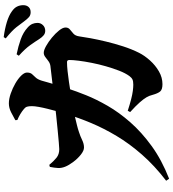

<svg xmlns="http://www.w3.org/2000/svg" viewBox="32 -898 936 1040"><g transform="rotate(-90 500.0 -378.0)"><path d="M853 -601Q840 -601 829.5 -609Q819 -617 808 -634Q795 -655 775 -683Q755 -711 718 -744L726 -756Q770 -747 807.5 -733.5Q845 -720 870 -697Q885 -684 890.5 -670.5Q896 -657 896 -643Q896 -626 884 -613.5Q872 -601 853 -601ZM564 34Q535 34 524.5 21.5Q514 9 506 -20Q502 -37 493 -52.5Q484 -68 465.5 -89Q447 -110 413 -141L420 -154Q454 -143 481 -136Q508 -129 528 -126.5Q548 -124 561 -124Q580 -124 589.5 -128.5Q599 -133 608 -145Q624 -167 637 -200.5Q650 -234 661 -272.5Q672 -311 679.5 -349Q687 -387 691 -419Q695 -451 695 -470Q695 -483 684 -483Q663 -483 635 -480Q607 -477 576.5 -472.5Q546 -468 515 -463Q484 -458 456 -453Q442 -451 423 -447.5Q404 -444 383 -439Q362 -434 341.5 -429Q321 -424 304 -418Q282 -411 261.5 -401Q241 -391 221 -391Q204 -391 182.5 -408Q161 -425 143 -449Q125 -473 117 -493Q109 -513 110 -532Q111 -551 116 -576L127 -579Q147 -555 165.5 -540Q184 -525 212 -525Q222 -525 248.5 -527.5Q275 -530 313.5 -533.5Q352 -537 397.5 -542Q443 -547 490 -552.5Q537 -558 582 -563.5Q627 -569 663 -573Q677 -575 688.5 -583.5Q700 -592 711 -600.5Q722 -609 734 -609Q748 -609 770.5 -596.5Q793 -584 816 -565Q839 -546 855 -526Q871 -506 871 -491Q871 -476 860.5 -467.5Q850 -459 838 -448.5Q826 -438 823 -417Q820 -394 813 -356Q806 -318 795 -272Q784 -226 769 -179.5Q754 -133 734 -93Q719 -63 692.5 -33.5Q666 -4 633 15Q600 34 564 34ZM41 54Q123 -9 182.5 -77Q242 -145 283.5 -214.5Q325 -284 353.5 -352Q382 -420 401 -483Q409 -507 416.5 -534.5Q424 -562 430.5 -588Q437 -614 441 -636.5Q445 -659 445 -673Q445 -690 442 -699.5Q439 -709 430 -716Q417 -727 402 -736Q387 -745 370 -752L369 -763Q388 -774 412 -786Q436 -798 460 -798Q484 -798 513 -788Q542 -778 568 -763Q594 -748 610.5 -731Q627 -714 627 -700Q627 -682 618.5 -672.5Q610 -663 600 -652.5Q590 -642 583 -620Q579 -605 573 -584.5Q567 -564 559 -537Q551 -510 539 -474Q526 -434 504 -379Q482 -324 446.5 -262.5Q411 -201 357.5 -140Q304 -79 229 -24.5Q154 30 52 70ZM954 -680Q938 -680 927.5 -689Q917 -698 903 -717Q891 -734 872.5 -757.5Q854 -781 812 -815L819 -826Q864 -820 900 -809Q936 -798 958 -782Q977 -769 984.5 -753.5Q992 -738 992 -720Q992 -702 982 -691Q972 -680 954 -680Z"/></g></svg>

Font: Noto Serif SC ExtraLight Black
Style: Regular
Weight: 900
Version: Version 2.002-H1;hotconv 1.1.0;makeotfexe 2.6.0